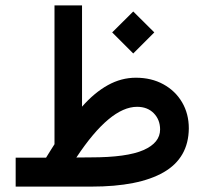

<svg xmlns="http://www.w3.org/2000/svg" viewBox="-20 -692 758 712"><path d="M396 -571.8 474.1 -649.4 552.2 -571.8 474.1 -493.7ZM150.9 -107.4Q158.7 -120.1 166.5 -132.6Q174.3 -145 182.1 -157.2V-671.9H284.2V-296.4Q330.1 -348.6 379.9 -376.2Q429.7 -403.8 483.9 -403.8Q541.5 -403.8 585.9 -379.4Q630.4 -355 655.3 -312.5Q680.2 -270 680.2 -215.8Q679.2 -106.4 586.9 -53.2Q494.6 0 318.8 0H38.1V-107.4ZM316.9 -108.4Q450.7 -108.4 512.2 -135.5Q573.7 -162.6 573.7 -211.9Q573.7 -248 550.3 -272Q526.9 -295.9 488.3 -295.9Q387.7 -295.9 263.2 -107.9Z"/></svg>

Font: Vazir Medium UI
Style: Medium-UI
Weight: 500
Designer: Saber Rastikerdar
Foundry: Saber Rastikerdar
Version: Version 30.0.0